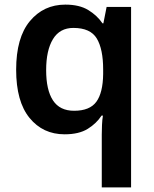

<svg xmlns="http://www.w3.org/2000/svg" viewBox="-20 -572 666 832"><path d="M421 11Q421 -8 422 -30.5Q423 -53 426 -71H420Q398 -37 360 -13.5Q322 10 260 10Q166 10 108 -61Q50 -132 50 -270Q50 -409 109.5 -480.5Q169 -552 263 -552Q324 -552 362.5 -528.5Q401 -505 424 -471H428L442 -542H548V240H421ZM301 -92Q369 -92 397.5 -131Q426 -170 427 -251V-271Q427 -359 399.5 -405Q372 -451 298 -451Q239 -451 209.5 -402.5Q180 -354 180 -268Q180 -182 209.5 -137Q239 -92 301 -92Z"/></svg>

Font: Noto Sans Cherokee SemiBold
Style: Regular
Weight: 600
Designer: Monotype Design Team
Foundry: Monotype Imaging Inc.
Version: Version 2.001; ttfautohint (v1.8.4.7-5d5b)